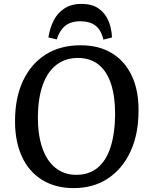

<svg xmlns="http://www.w3.org/2000/svg" viewBox="-20 -950 770 984"><path d="M57 -329Q57 -449 98 -536Q139 -623 214 -670.5Q289 -718 393 -718Q487 -718 553.5 -677.5Q620 -637 655.5 -561.5Q691 -486 690 -383Q690 -263 649 -174Q608 -85 533.5 -35.5Q459 14 357 14Q264 14 196 -28Q128 -70 92.5 -147Q57 -224 57 -329ZM174 -350Q174 -258 197 -191.5Q220 -125 264.5 -89.5Q309 -54 371 -54Q436 -54 480 -90Q524 -126 546.5 -195.5Q569 -265 570 -365Q570 -457 548.5 -521.5Q527 -586 484.5 -619.5Q442 -653 379 -653Q315 -653 269 -617.5Q223 -582 199 -514.5Q175 -447 174 -350ZM510 -747Q498 -797 469 -819Q440 -841 391 -841Q342 -841 313 -816.5Q284 -792 271 -748L228 -758Q235 -804 254 -843Q273 -882 309 -906Q345 -930 398 -930Q451 -930 484.5 -907Q518 -884 535 -845Q552 -806 554 -758Z"/></svg>

Font: Literata 18pt Medium
Style: Italic
Weight: 500
Italic angle: -2°
Designer: Latin by Veronika Burian and Jose Scaglione. Greek by Irene Vlachou. Cyrillic by Vera Evstafieva
Foundry: TypeTogether
Version: Version 3.103;gftools[0.9.29]